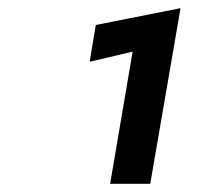

<svg xmlns="http://www.w3.org/2000/svg" viewBox="-20 -723 508 469"><path d="M199 -572 304 -597 249 -274H347L421 -703L214 -662Z"/></svg>

Font: Jost
Style: Bold Italic
Weight: 700
Italic angle: -5°
Version: Version 3.710